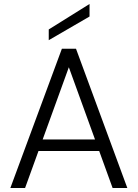

<svg xmlns="http://www.w3.org/2000/svg" viewBox="-20 -945 692 965"><path d="M32 0 291 -700H362L620 0H546L326 -607L106 0ZM152 -186 173 -244H479L500 -186ZM225 -743V-797L430 -925V-862Z"/></svg>

Font: DM Sans 24pt Light
Style: Regular
Weight: 300
Designer: Colophon Foundry, Jonny Pinhorn
Foundry: Colophon Foundry
Version: Version 4.004;gftools[0.9.30]